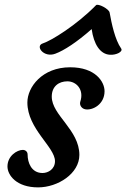

<svg xmlns="http://www.w3.org/2000/svg" viewBox="-20 -791 536 815"><path d="M11.7 -84.5C11.7 -47.4 49.8 4.4 141.6 4.4C225.6 4.4 316.9 -54.2 316.9 -133.3C316.9 -240.2 199.7 -301.8 199.7 -380.9C199.7 -424.3 229.5 -445.8 266.1 -445.8C303.7 -445.8 337.9 -411.1 320.8 -359.4C316.4 -345.2 326.2 -330.1 341.8 -327.1C372.6 -321.3 423.8 -347.7 423.8 -403.8C423.8 -444.3 384.8 -505.4 277.8 -505.4C159.2 -505.4 96.2 -421.4 96.2 -356C96.2 -243.7 213.4 -167 213.4 -106.9C213.4 -72.8 184.1 -56.6 160.6 -56.6C113.3 -56.6 97.2 -100.6 97.2 -134.8C97.2 -150.4 83.5 -154.8 77.6 -154.8C51.3 -154.8 11.7 -128.4 11.7 -84.5ZM214.8 -563C252 -576.7 306.6 -612.3 369.1 -667.5C377.9 -603.5 404.8 -561 446.3 -558.6C473.6 -556.6 503.9 -571.8 494.1 -585.4C468.3 -622.1 453.6 -690.9 445.3 -737.8C442.4 -753.4 396 -777.3 387.7 -769C304.2 -683.6 197.3 -618.2 162.1 -606.9C127.4 -596.2 165.5 -544.4 214.8 -563Z"/></svg>

Font: Courgette
Style: Regular
Weight: 400
Designer: Karolina Lach
Foundry: Karolina Lach
Version: Version 1.002